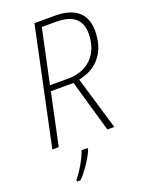

<svg xmlns="http://www.w3.org/2000/svg" viewBox="-171 -796 834 1098"><g transform="rotate(-20 246.5 -246.5)"><path d="M31 0H70L137 -316H275L366 0H408L312 -323C431 -346 493 -433 493 -554C493 -661 427 -714 307 -714H182ZM255 -350H144L214 -679H299C402 -679 453 -639 453 -551C453 -431 378 -350 255 -350ZM101 210V221H122C161 182 205 116 223 71V61H187C170 110 131 176 101 210Z"/></g></svg>

Font: Noto Sans SemiCondensed ExtraLight
Style: Italic
Weight: 200
Width: 4
Italic angle: -12°
Designer: Monotype Design Team
Foundry: Monotype Imaging Inc.
Version: Version 2.013